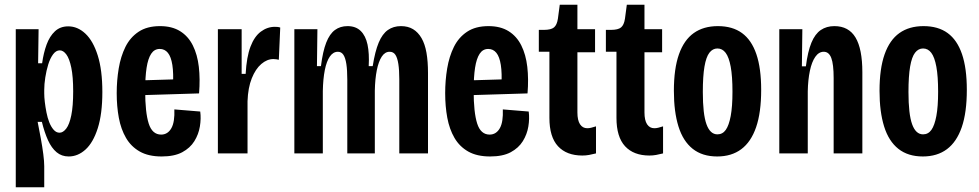

<svg xmlns="http://www.w3.org/2000/svg" viewBox="-20 -652 4159 816"><path d="M47 144V-256V-528H144L142 -383H159Q165 -427 178 -462.5Q191 -498 213.5 -519Q236 -540 270 -540Q310 -540 343 -509Q376 -478 395.5 -416Q415 -354 415 -261Q415 -168 395.5 -107Q376 -46 343.5 -16.5Q311 13 272 13Q242 13 220.5 -5Q199 -23 184 -56Q169 -89 158 -134H140Q147 -99 153.5 -63.5Q160 -28 164 3Q168 34 168 54V144ZM233 -88Q248 -88 261.5 -105.5Q275 -123 283 -162Q291 -201 291 -264Q291 -326 283 -364.5Q275 -403 262 -420.5Q249 -438 234 -438Q218 -438 205.5 -421Q193 -404 185 -378Q177 -352 172.5 -323Q168 -294 168 -270V-255Q168 -239 170.5 -218Q173 -197 177.5 -174Q182 -151 189.5 -132Q197 -113 208 -100.5Q219 -88 233 -88Z M667 13Q611 13 574 -8Q537 -29 515.5 -66Q494 -103 485 -151.5Q476 -200 476 -256Q476 -310 484.5 -361Q493 -412 513 -452.5Q533 -493 569 -517Q605 -541 660 -541Q711 -541 745.5 -519.5Q780 -498 799.5 -459Q819 -420 825 -368Q831 -316 826 -255L565 -247V-310L732 -315L715 -285Q718 -341 712.5 -376Q707 -411 693.5 -427.5Q680 -444 659 -444Q636 -444 622.5 -423.5Q609 -403 603 -364Q597 -325 597 -267Q597 -174 612 -127Q627 -80 665 -80Q679 -80 690 -87Q701 -94 708.5 -107.5Q716 -121 719 -141Q722 -161 721 -187L831 -178Q835 -148 829.5 -114.5Q824 -81 806 -52Q788 -23 754.5 -5Q721 13 667 13Z M906 0V-301V-528H1007V-338H1024Q1028 -410 1044.5 -453.5Q1061 -497 1088.5 -517.5Q1116 -538 1148 -538Q1154 -538 1159.5 -537.5Q1165 -537 1171 -535L1165 -398Q1161 -399 1154.5 -400Q1148 -401 1142 -401Q1115 -401 1090.5 -380Q1066 -359 1050 -319Q1034 -279 1032 -222V0Z M1231 0V-335V-528H1329L1327 -371H1344Q1352 -434 1366.5 -471Q1381 -508 1403.5 -524.5Q1426 -541 1457 -541Q1492 -541 1513 -520.5Q1534 -500 1542 -462.5Q1550 -425 1547 -371H1564Q1574 -434 1589.5 -471Q1605 -508 1628.5 -524.5Q1652 -541 1684 -541Q1714 -541 1735.5 -528Q1757 -515 1771.5 -490Q1786 -465 1792.5 -428Q1799 -391 1799 -342V0H1677V-315Q1677 -354 1673 -380Q1669 -406 1660.5 -419Q1652 -432 1636 -432Q1616 -432 1602.5 -411.5Q1589 -391 1581.5 -354Q1574 -317 1573 -267V0H1456V-313Q1456 -354 1452 -380Q1448 -406 1439.5 -419Q1431 -432 1416 -432Q1396 -432 1382 -412Q1368 -392 1360.5 -354.5Q1353 -317 1352 -265V0Z M2063 13Q2007 13 1970 -8Q1933 -29 1911.5 -66Q1890 -103 1881 -151.5Q1872 -200 1872 -256Q1872 -310 1880.5 -361Q1889 -412 1909 -452.5Q1929 -493 1965 -517Q2001 -541 2056 -541Q2107 -541 2141.5 -519.5Q2176 -498 2195.5 -459Q2215 -420 2221 -368Q2227 -316 2222 -255L1961 -247V-310L2128 -315L2111 -285Q2114 -341 2108.5 -376Q2103 -411 2089.5 -427.5Q2076 -444 2055 -444Q2032 -444 2018.5 -423.5Q2005 -403 1999 -364Q1993 -325 1993 -267Q1993 -174 2008 -127Q2023 -80 2061 -80Q2075 -80 2086 -87Q2097 -94 2104.5 -107.5Q2112 -121 2115 -141Q2118 -161 2117 -187L2227 -178Q2231 -148 2225.5 -114.5Q2220 -81 2202 -52Q2184 -23 2150.5 -5Q2117 13 2063 13Z M2455 9Q2388 9 2351.5 -30.5Q2315 -70 2315 -151V-432H2270V-525H2291Q2322 -525 2334.5 -535.5Q2347 -546 2351 -572L2359 -632H2434V-528H2509V-430H2434V-174Q2434 -141 2445 -124Q2456 -107 2476 -107Q2483 -107 2492 -109Q2501 -111 2513 -115V0Q2497 4 2483.5 6.5Q2470 9 2455 9Z M2740 9Q2673 9 2636.5 -30.5Q2600 -70 2600 -151V-432H2555V-525H2576Q2607 -525 2619.5 -535.5Q2632 -546 2636 -572L2644 -632H2719V-528H2794V-430H2719V-174Q2719 -141 2730 -124Q2741 -107 2761 -107Q2768 -107 2777 -109Q2786 -111 2798 -115V0Q2782 4 2768.5 6.5Q2755 9 2740 9Z M3028 13Q2965 13 2924 -19.5Q2883 -52 2863.5 -114.5Q2844 -177 2844 -266Q2844 -360 2865.5 -421Q2887 -482 2928.5 -511.5Q2970 -541 3031 -541Q3093 -541 3133.5 -511.5Q3174 -482 3194.5 -422Q3215 -362 3215 -270Q3215 -174 3193.5 -111.5Q3172 -49 3130.5 -18Q3089 13 3028 13ZM3029 -81Q3051 -81 3064.5 -100Q3078 -119 3085.5 -159Q3093 -199 3093 -262Q3093 -328 3085.5 -368.5Q3078 -409 3064 -427.5Q3050 -446 3029 -446Q3009 -446 2995 -428Q2981 -410 2974 -369Q2967 -328 2967 -261Q2967 -167 2982.5 -124Q2998 -81 3029 -81Z M3292 0V-333V-528H3390L3388 -370H3405Q3413 -433 3428.5 -470.5Q3444 -508 3468.5 -524.5Q3493 -541 3526 -541Q3587 -541 3616 -492.5Q3645 -444 3645 -345V0H3523V-320Q3523 -379 3513 -405.5Q3503 -432 3481 -432Q3460 -432 3445 -410.5Q3430 -389 3422 -351Q3414 -313 3413 -264V0Z M3902 13Q3839 13 3798 -19.5Q3757 -52 3737.5 -114.5Q3718 -177 3718 -266Q3718 -360 3739.5 -421Q3761 -482 3802.5 -511.5Q3844 -541 3905 -541Q3967 -541 4007.5 -511.5Q4048 -482 4068.5 -422Q4089 -362 4089 -270Q4089 -174 4067.5 -111.5Q4046 -49 4004.5 -18Q3963 13 3902 13ZM3903 -81Q3925 -81 3938.5 -100Q3952 -119 3959.5 -159Q3967 -199 3967 -262Q3967 -328 3959.5 -368.5Q3952 -409 3938 -427.5Q3924 -446 3903 -446Q3883 -446 3869 -428Q3855 -410 3848 -369Q3841 -328 3841 -261Q3841 -167 3856.5 -124Q3872 -81 3903 -81Z"/></svg>

Font: Bricolage Grotesque 36pt Condensed SemiBold
Style: Regular
Weight: 600
Width: 3
Designer: Mathieu Triay
Foundry: Atelier Triay
Version: Version 1.001;gftools[0.9.33.dev8+g029e19f]